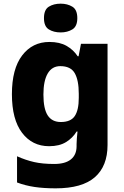

<svg xmlns="http://www.w3.org/2000/svg" viewBox="-20 -788 677 1048"><path d="M250 -559Q306 -559 343.5 -537.5Q381 -516 404 -481H409L422 -549H567V3Q567 119 497.5 179.5Q428 240 284 240Q219 240 168.5 232.5Q118 225 73 208V65Q120 86 166 96.5Q212 107 276 107Q336 107 367 82Q398 57 398 10V-2Q398 -14 399.5 -33Q401 -52 403 -70H398Q377 -35 340.5 -12.5Q304 10 248 10Q156 10 100.5 -63Q45 -136 45 -274Q45 -412 101 -485.5Q157 -559 250 -559ZM309 -427Q264 -427 240.5 -387Q217 -347 217 -272Q217 -194 240.5 -158Q264 -122 312 -122Q366 -122 388 -154.5Q410 -187 410 -254V-276Q410 -350 388 -388.5Q366 -427 309 -427ZM311 -768Q348 -768 375 -751.5Q402 -735 402 -689Q402 -644 375 -627.5Q348 -611 311 -611Q273 -611 246.5 -627.5Q220 -644 220 -689Q220 -735 246.5 -751.5Q273 -768 311 -768Z"/></svg>

Font: Noto Sans Lao Looped ExtraBold
Style: Regular
Weight: 800
Designer: Mark Frömberg, Ben Mitchell
Foundry: The Fontpad Ltd
Version: Version 1.002; ttfautohint (v1.8.4.7-5d5b)